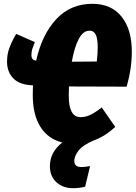

<svg xmlns="http://www.w3.org/2000/svg" viewBox="-20 -736 712 1008"><path d="M342 -282Q341 -265 341 -232Q341 -121 403 -121Q431 -121 457.5 -134.5Q484 -148 514 -172L585 -70Q533 -21 473 1Q414 26 392 55Q370 84 370 109Q370 141 407 141Q425 141 453 136L427 244Q398 252 364 252Q311 252 276.5 221Q242 190 242 136Q242 63 307 12Q233 -6 192.5 -69.5Q152 -133 152 -238Q152 -272 153 -288Q84 -290 50.5 -324Q17 -358 17 -412Q17 -451 28.5 -482Q40 -513 51 -533Q62 -553 65 -558L163 -515Q154 -493 149.5 -479Q145 -465 145 -447Q145 -419 170 -418Q200 -554 275 -635Q350 -716 465 -716Q564 -716 618 -649Q672 -582 672 -465Q672 -376 645 -281ZM357 -412 488 -413Q493 -452 493 -486Q493 -534 482.5 -554.5Q472 -575 450 -575Q416 -575 393 -530.5Q370 -486 357 -412Z"/></svg>

Font: Fira Sans Extra Condensed Black
Style: Italic
Weight: 900
Width: 3
Italic angle: -8°
Designer: Carrois Corporate & Edenspiekermann AG
Foundry: Carrois Corporate GbR & Edenspiekermann AG
Version: Version 4.203